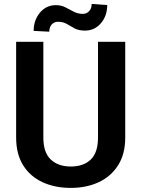

<svg xmlns="http://www.w3.org/2000/svg" viewBox="-20 -917 697 947"><path d="M463.4 -710.9H597.7V-238.8Q597.7 -157.2 562.5 -101.8Q527.3 -46.4 466.8 -18.3Q406.2 9.8 329.1 9.8Q251 9.8 189.9 -18.3Q128.9 -46.4 94.2 -101.8Q59.6 -157.2 59.6 -238.8V-710.9H193.8V-238.8Q193.8 -164.6 230.5 -130.1Q267.1 -95.7 329.1 -95.7Q392.1 -95.7 427.7 -130.1Q463.4 -164.6 463.4 -238.8ZM432.1 -897.5 508.8 -892.1Q508.8 -838.9 477.8 -802.5Q446.8 -766.1 399.4 -766.1Q367.7 -766.1 347.7 -777.1Q327.6 -788.1 309.6 -798.8Q291.5 -809.6 265.6 -809.6Q247.6 -809.6 235.4 -796.6Q223.1 -783.7 223.1 -760.7L146 -764.6Q146 -817.4 177 -854.5Q208 -891.6 255.4 -891.6Q281.7 -891.6 302.5 -880.9Q323.2 -870.1 343.8 -859.4Q364.3 -848.6 388.7 -848.6Q406.7 -848.6 419.4 -861.8Q432.1 -875 432.1 -897.5Z"/></svg>

Font: Vazirmatn UI SemiBold
Style: Regular
Weight: 600
Designer: Saber Rastikerdar
Foundry: Saber Rastikerdar
Version: Version 33.003